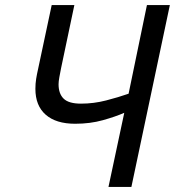

<svg xmlns="http://www.w3.org/2000/svg" viewBox="-20 -734 687 754"><path d="M406 0 468 -291Q434 -276 384 -262Q334 -248 275 -248Q200 -248 159.5 -283.5Q119 -319 119 -385Q119 -406 122 -424.5Q125 -443 130 -465L183 -714H272L220 -467Q216 -447 213 -430.5Q210 -414 210 -403Q210 -366 230 -346.5Q250 -327 298 -327Q348 -327 396.5 -339.5Q445 -352 485 -366L557 -714H647L496 0Z"/></svg>

Font: Noto Sans IKEA
Style: Italic
Weight: 400
Italic angle: -12°
Designer: Monotype Design Team
Foundry: Monotype Imaging Inc.
Version: Version 2.001